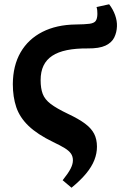

<svg xmlns="http://www.w3.org/2000/svg" viewBox="-20 -642 596 898"><path d="M314.5 236 273 201Q299.5 168 310.3 146.7Q321 125.5 321 108Q321 89.5 311.8 76.3Q302.5 63 282.3 50.5Q262 38 228 22Q155 -13.5 113.7 -53Q72.5 -92.5 56.2 -140.5Q40 -188.5 40 -248.5Q40.5 -335 76.2 -397Q112 -459 178.3 -492.8Q244.5 -526.5 335 -527.5Q377 -528 398.3 -530.8Q419.5 -533.5 427.3 -543.8Q435 -554 435.5 -576.5Q435.5 -584.5 434.8 -593Q434 -601.5 431.5 -609L490.5 -622Q509 -598 518.5 -571Q528 -544 527 -519Q526 -490.5 514.3 -466.5Q502.5 -442.5 473.3 -428.7Q444 -415 390.5 -415.5Q334.5 -416 293 -407.5Q251.5 -399 224.3 -381Q197 -363 183.5 -334.8Q170 -306.5 170 -267Q170 -228.5 179.8 -202.8Q189.5 -177 217 -156Q244.5 -135 298 -109.5Q348 -86 377.5 -64Q407 -42 420.3 -16.3Q433.5 9.5 433.5 44Q433.5 75.5 421.3 106.7Q409 138 382.8 169.7Q356.5 201.5 314.5 236Z"/></svg>

Font: Literata
Style: Italic
Weight: 400
Italic angle: -2°
Designer: Latin by Veronika Burian and Jose Scaglione. Greek by Irene Vlachou. Cyrillic by Vera Evstafieva
Foundry: TypeTogether
Version: Version 3.103;gftools[0.9.29]